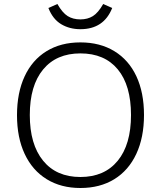

<svg xmlns="http://www.w3.org/2000/svg" viewBox="-20 -932 805 960"><path d="M65 -356Q65 -468 103 -550Q141 -632 212.5 -676Q284 -720 382 -720Q480 -720 552 -676Q624 -632 662 -550.5Q700 -469 700 -357Q700 -245 661.5 -162.5Q623 -80 551.5 -36Q480 8 382 8Q285 8 213.5 -36Q142 -80 103.5 -162Q65 -244 65 -356ZM635 -357Q635 -505 569 -585Q503 -665 382 -665Q262 -665 195.5 -584.5Q129 -504 129 -357Q129 -210 195.5 -128.5Q262 -47 382 -47Q502 -47 568.5 -128Q635 -209 635 -357ZM222 -892 267 -912Q292 -868 318.5 -851.5Q345 -835 382 -835Q418 -835 444.5 -851.5Q471 -868 496 -912L541 -892Q499 -786 382 -786Q328 -786 286 -811Q244 -836 222 -892Z"/></svg>

Font: Muli Light
Style: Regular
Weight: 300
Designer: Vernon Adams
Foundry: Vernon Adams
Version: Version 2.100